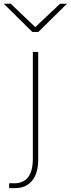

<svg xmlns="http://www.w3.org/2000/svg" viewBox="-52 -762 373 1012"><path d="M-32.2 -742.2H4.9L133.8 -619.1L264.6 -742.2H300.8L150.4 -593.8H118.2ZM-3.9 204.1H22.5Q121.1 204.1 121.1 74.2V-488.3H149.4V78.1Q149.4 151.4 117.2 190.4Q85 229.5 28.3 229.5H-3.9Z"/></svg>

Font: Gothic A1 Thin
Style: Regular
Weight: 250
Designer: HanYang I&C Co.,Ltd.
Foundry: HanYang I&C Co.,Ltd.
Version: Version 2.50